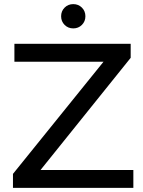

<svg xmlns="http://www.w3.org/2000/svg" viewBox="-20 -913 697 933"><path d="M628 -87V0H43V-68L483 -613H50V-700H615V-632L177 -87ZM277 -834Q277 -859 294 -876Q311 -893 336 -893Q361 -893 378 -876Q395 -859 395 -834Q395 -809 378 -792Q361 -775 336 -775Q311 -775 294 -792Q277 -809 277 -834Z"/></svg>

Font: Idrija
Style: Regular
Weight: 500
Designer: Julieta Ulanovsky
Foundry: Julieta Ulanovsky
Version: Version 7.200